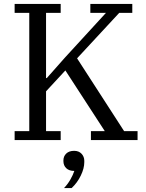

<svg xmlns="http://www.w3.org/2000/svg" viewBox="-20 -718 747 984"><path d="M55 -46H130V-652H55V-698H291V-652H216V-318H220L313 -423L523 -652H443V-698H658V-652H591L375 -419L616 -46H685V0H446V-46H517L315 -357L216 -250V-46H291V0H55ZM308 246Q327 226 340.5 202.5Q354 179 361 158Q334 158 319.5 144Q305 130 305 108V104Q305 83 319.5 69Q334 55 360 55Q384 55 398 70Q412 85 412 106V113Q412 145 394 182Q376 219 347 246H308Z"/></svg>

Font: IBM Plex Serif
Style: Regular
Weight: 400
Designer: Mike Abbink, Paul van der Laan, Pieter van Rosmalen
Foundry: Bold Monday
Version: Version 3.001